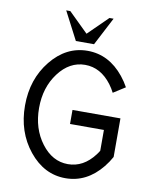

<svg xmlns="http://www.w3.org/2000/svg" viewBox="-92 -908 777 986"><g transform="rotate(10 296.0 -415.0)"><path d="M317.4 9.8Q206.1 9.8 127.4 -87.4Q48.8 -184.6 48.8 -322.3Q48.8 -460 127.4 -557.1Q206.1 -654.3 317.4 -654.3Q428.7 -654.3 507.3 -557.1Q527.8 -531.7 543 -503.9L481 -464.4Q470.2 -485.8 455.6 -505.4Q398.4 -581.1 317.4 -581.1Q236.3 -581.1 179.2 -505.4Q122.1 -429.7 122.1 -322.3Q122.1 -214.8 179.2 -139.2Q236.3 -63.5 317.4 -63.5Q398.4 -63.5 455.6 -139.2Q463.4 -149.4 469.7 -160.2V-268.6H293V-341.8H543V-140.6Q527.8 -112.8 507.3 -87.4Q428.7 9.8 317.4 9.8ZM343.3 -693.4H248.5L172.4 -839.8H193.8L295.9 -739.7L397.9 -839.8H419.4Z"/></g></svg>

Font: Catrinity
Style: Regular
Weight: 400
Designer: Alexander Lange
Foundry: High-Logic / Made with FontCreator
Version: Version 2.090;May 20, 2024;FontCreator 15.0.0.2974 64-bit